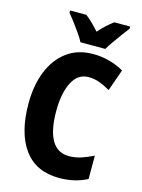

<svg xmlns="http://www.w3.org/2000/svg" viewBox="-137 -1008 813 1096"><g transform="rotate(15 269.5 -460.0)"><path d="M338 -590Q275 -590 242 -525.5Q209 -461 209 -355Q209 -242 243 -183.5Q277 -125 345 -125Q382 -125 417 -136.5Q452 -148 488 -166V-28Q415 10 323 10Q186 10 115.5 -86.5Q45 -183 45 -356Q45 -464 78.5 -547Q112 -630 175.5 -677Q239 -724 330 -724Q426 -724 512 -676L467 -548Q436 -566 404.5 -578Q373 -590 338 -590ZM241 -770Q231 -790 212 -817.5Q193 -845 172.5 -872Q152 -899 137 -917V-930H233Q272 -900 314 -852Q337 -878 357.5 -896.5Q378 -915 398 -930H492V-917Q477 -898 457.5 -871.5Q438 -845 419 -818Q400 -791 388 -770Z"/></g></svg>

Font: Noto Sans Myanmar Condensed ExtraBold
Style: Regular
Weight: 800
Width: 3
Designer: Monotype Design Team
Foundry: Monotype Imaging Inc.
Version: Version 2.107; ttfautohint (v1.8.4.7-5d5b)